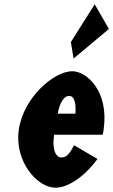

<svg xmlns="http://www.w3.org/2000/svg" viewBox="-20 -860 528 895"><path d="M310.4 -664 322.9 -587 487.7 -725 421.4 -840ZM458.7 -232C460.5 -238 462.1 -249 463.1 -256C489 -436 383.3 -528 316.9 -528C232.1 -528 89.3 -406 67.7 -256C46.2 -107 153.9 15 238.7 15C286.8 15 362.4 -22 434.4 -119L325.4 -183C300.6 -137 288.5 -126 264.5 -126C245.5 -126 220.8 -153 232.2 -232ZM249.1 -330C257.2 -377 276.7 -413 302.5 -413C324.4 -413 335.8 -384 331.4 -330Z"/></svg>

Font: Blink
Style: Obl
Weight: 400
Designer: Mew Too
Foundry: Cannot Into Space Fonts
Version: Version 001.000